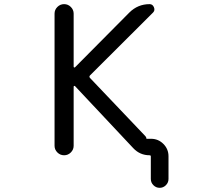

<svg xmlns="http://www.w3.org/2000/svg" viewBox="-20 -775 1040 933"><path d="M691.4 -101.6Q691.4 -100.6 692.4 -100.6H713.9Q749 -100.6 773.9 -75.7Q798.8 -50.8 798.8 -15.6V94.7Q798.8 112.3 786.1 125Q773.4 137.7 755.9 137.7Q738.3 137.7 725.6 125Q712.9 112.3 712.9 94.7V-14.6Q712.9 -20.5 707 -20.5Q660.2 -20.5 627.9 -54.7L344.7 -356.4Q342.8 -358.4 340.3 -357.4Q337.9 -356.4 337.9 -353.5V-66.4Q337.9 -47.9 324.2 -34.2Q310.5 -20.5 291.5 -20.5Q272.5 -20.5 258.8 -34.2Q245.1 -47.9 245.1 -66.4V-709Q245.1 -727.5 258.8 -741.2Q272.5 -754.9 291.5 -754.9Q310.5 -754.9 324.2 -741.2Q337.9 -727.5 337.9 -709V-451.2Q337.9 -448.2 340.3 -447.3Q342.8 -446.3 344.7 -448.2L608.4 -713.9Q649.4 -754.9 707 -754.9Q721.7 -754.9 728 -739.7Q734.4 -724.6 723.6 -713.9L418 -409.2Q411.1 -402.3 418 -395.5L686.5 -113.3Q691.4 -108.4 691.4 -101.6Z"/></svg>

Font: Rounded-X Mgen+ 1m regular
Style: Regular
Weight: 400
Designer: [Source Han Sans]
Ryoko NISHIZUKA  (kana & ideographs); Paul D. Hunt (Latin, Greek & Cyrillic); Wenlong ZHANG  (bopomofo
Version: Version 1.059.20150602